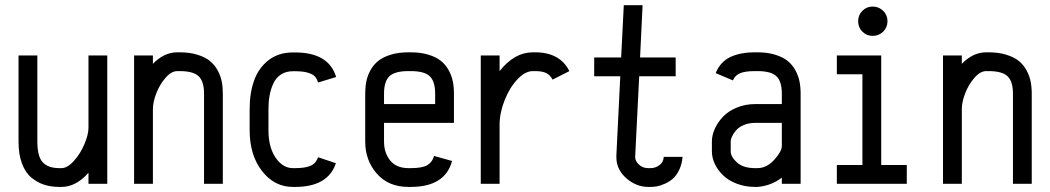

<svg xmlns="http://www.w3.org/2000/svg" viewBox="-20 -716 4092 748"><path d="M324.7 -500H397.9V0H324.7V-43Q275.9 12.2 219.7 12.2H210.9Q178.7 12.2 151.6 3.4Q124.5 -5.4 101.6 -24.7Q78.6 -43.9 65.4 -79.6Q52.2 -115.2 52.2 -164.6V-500H125.5V-164.6Q125.5 -106 146.7 -83.5Q168 -61 210.9 -61H219.7Q242.7 -61 268.1 -89.4Q293.5 -117.7 309.1 -154.8Q324.7 -191.9 324.7 -218.3Z M575.7 0H502.4V-500H575.7V-467.3Q619.1 -512.2 670.9 -512.2H679.7Q718.8 -512.2 748.8 -502.9Q778.8 -493.7 797.4 -478.8Q815.9 -463.9 827.6 -442.4Q839.4 -420.9 843.8 -398.9Q848.1 -377 848.1 -351.1V0H774.9V-351.1Q774.9 -398.9 753.9 -418.9Q732.9 -439 679.7 -439H670.9Q647.5 -439 624.8 -412.8Q602.1 -386.7 588.9 -352.5Q575.7 -318.4 575.7 -291.5Z M1129.9 -438.5H1121.1Q1093.8 -438.5 1074.2 -425.5Q1054.7 -412.6 1044.7 -390.4Q1034.7 -368.2 1030.3 -344Q1025.9 -319.8 1025.9 -291.5V-208.5Q1025.9 -142.6 1053.7 -101.8Q1081.5 -61 1121.1 -61H1129.9Q1170.4 -61 1190.9 -70.6Q1211.4 -80.1 1219.2 -103.5L1288.6 -80.1Q1257.8 12.2 1129.9 12.2H1121.1Q1048.8 12.2 1000.7 -49.8Q952.6 -111.8 952.6 -208.5V-291.5Q952.6 -355 970.5 -403.8Q988.3 -452.6 1027.1 -482.2Q1065.9 -511.7 1121.1 -511.7H1129.9Q1260.7 -511.7 1289.6 -416L1219.2 -394.5Q1214.8 -408.7 1207 -417.7Q1199.2 -426.8 1180.2 -432.6Q1161.1 -438.5 1129.9 -438.5Z M1476.1 -237.3V-164.6Q1476.1 -120.6 1500.2 -90.8Q1524.4 -61 1571.3 -61H1580.1Q1626.5 -61 1645.5 -73Q1664.6 -85 1670.9 -108.4L1741.2 -88.9Q1713.9 12.2 1580.1 12.2H1571.3Q1493.2 12.2 1448 -39.6Q1402.8 -91.3 1402.8 -164.6V-351.1Q1402.8 -377 1407.2 -398.9Q1411.6 -420.9 1423.3 -442.4Q1435.1 -463.9 1453.6 -478.8Q1472.2 -493.7 1502.2 -502.9Q1532.2 -512.2 1571.3 -512.2H1580.1Q1619.1 -512.2 1649.2 -502.9Q1679.2 -493.7 1697.8 -478.8Q1716.3 -463.9 1728 -442.4Q1739.7 -420.9 1744.1 -398.9Q1748.5 -377 1748.5 -351.1V-237.3ZM1675.3 -310.5V-351.1Q1675.3 -398.9 1654.3 -418.9Q1633.3 -439 1580.1 -439H1571.3Q1518.1 -439 1497.1 -418.9Q1476.1 -398.9 1476.1 -351.1V-310.5Z M1926.3 0H1853V-500H1926.3V-439Q1984.4 -512.2 2055.7 -512.2H2064.5Q2161.6 -512.2 2198.2 -439L2132.8 -405.8Q2124 -422.9 2108.9 -430.9Q2093.8 -439 2064.5 -439H2055.7Q2025.9 -439 1995.4 -406.5Q1964.8 -374 1945.6 -324.7Q1926.3 -275.4 1926.3 -229.5Z M2514.6 -61Q2532.7 -61 2548.6 -72.3Q2564.5 -83.5 2565.9 -105H2639.2Q2636.7 -76.2 2626 -54Q2615.2 -31.7 2601.3 -19.8Q2587.4 -7.8 2569.8 0Q2552.2 7.8 2539.3 10Q2526.4 12.2 2514.6 12.2H2505.9Q2458.5 12.2 2419.9 -21.7Q2381.3 -55.7 2381.3 -103V-110.8L2396.5 -418.9H2294.9V-492.2H2399.9L2410.2 -695.8H2483.4L2473.6 -492.2H2612.3V-418.9H2470.2L2454.6 -106.9V-103Q2454.6 -88.9 2469 -75Q2483.4 -61 2505.9 -61Z M2921.9 -237.3Q2897.5 -237.3 2877.9 -229Q2858.4 -220.7 2847.9 -208.5Q2837.4 -196.3 2832 -184.8Q2826.7 -173.3 2826.7 -164.6V-126.5Q2826.7 -105.5 2850.8 -83.3Q2875 -61 2921.9 -61H2930.7Q2966.8 -61 2996.3 -93.5Q3025.9 -126 3025.9 -147.5V-237.3ZM2921.9 -512.2H2930.7Q2969.7 -512.2 2999.8 -502.9Q3029.8 -493.7 3048.3 -478.8Q3066.9 -463.9 3078.6 -442.4Q3090.3 -420.9 3094.7 -398.9Q3099.1 -377 3099.1 -351.1V0H3025.9V-23.9Q2983.4 8.3 2930.7 12.2H2921.9Q2883.8 12.2 2851.3 0Q2818.8 -12.2 2797.9 -32.2Q2776.9 -52.2 2765.1 -76.7Q2753.4 -101.1 2753.4 -126.5V-164.6Q2753.4 -189.5 2765.1 -215.1Q2776.9 -240.7 2797.6 -262.2Q2818.4 -283.7 2851.1 -297.1Q2883.8 -310.5 2921.9 -310.5H3025.9V-351.1Q3025.9 -398.9 3004.9 -418.9Q2983.9 -439 2930.7 -439H2921.9Q2881.8 -439 2862.5 -430.4Q2843.3 -421.9 2835.4 -402.8L2768.1 -431.2Q2786.1 -475.1 2825 -493.7Q2863.8 -512.2 2921.9 -512.2Z M3339.6 -592.8Q3323.2 -609.4 3323.2 -633.3Q3323.2 -657.2 3339.6 -673.8Q3356 -690.4 3379.9 -690.4Q3403.8 -690.4 3420.7 -673.8Q3437.5 -657.2 3437.5 -633.3Q3437.5 -609.4 3420.7 -592.8Q3403.8 -576.2 3379.9 -576.2Q3356 -576.2 3339.6 -592.8ZM3240.2 -500H3413.1V-73.2H3512.7V0H3240.2V-73.2H3339.8V-426.8H3240.2Z M3727.1 0H3653.8V-500H3727.1V-467.3Q3770.5 -512.2 3822.3 -512.2H3831.1Q3870.1 -512.2 3900.1 -502.9Q3930.2 -493.7 3948.7 -478.8Q3967.3 -463.9 3979 -442.4Q3990.7 -420.9 3995.1 -398.9Q3999.5 -377 3999.5 -351.1V0H3926.3V-351.1Q3926.3 -398.9 3905.3 -418.9Q3884.3 -439 3831.1 -439H3822.3Q3798.8 -439 3776.1 -412.8Q3753.4 -386.7 3740.2 -352.5Q3727.1 -318.4 3727.1 -291.5Z"/></svg>

Font: Anka/Coder Narrow
Style: Regular
Weight: 400
Width: 3
Monospace: yes
Version: Version 001.100